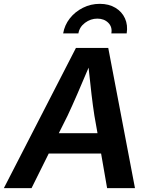

<svg xmlns="http://www.w3.org/2000/svg" viewBox="-41 -976 790 996"><path d="M-21 0 353 -727.5H520.5L659.2 0H514.6L483.4 -179.7H211.9L122.6 0ZM264.2 -285.2H464.8L448.7 -376Q440.9 -425.8 433.6 -487.8Q426.3 -549.8 418.5 -625Q386.7 -549.8 359.9 -487.8Q333 -425.8 309.6 -376ZM476.6 -956.1Q523.9 -956.1 557.9 -935.5Q591.8 -915 607.4 -880.4Q623 -845.7 616.2 -802.7H536.6Q542.5 -835.9 520.8 -857.7Q499 -879.4 463.9 -879.4Q429.2 -879.4 400.1 -857.7Q371.1 -835.9 365.7 -802.7H286.6Q293.9 -845.7 321 -880.4Q348.1 -915 388.9 -935.5Q429.7 -956.1 476.6 -956.1Z"/></svg>

Font: Inter Semi Bold
Style: Italic
Weight: 600
Italic angle: -9.39999°
Designer: Rasmus Andersson
Foundry: rsms
Version: Version 4.000;git-3c8e0fc